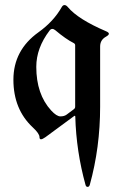

<svg xmlns="http://www.w3.org/2000/svg" viewBox="-20 -543 497 762"><path d="M132.8 -415Q192.9 -458 225.1 -515.1Q229.5 -522.9 236.1 -522.9Q242.7 -522.9 249.5 -514.6Q290 -466.3 401.9 -418.5Q412.1 -414.1 412.1 -408.9Q412.1 -403.8 399.9 -397Q377.4 -384.3 377.4 -358.4V-119.6Q377.4 42.5 336.4 190.4Q334 198.7 327.6 198.7Q321.3 198.7 319.3 190.4Q282.7 58.1 278.8 -79.6Q278.8 -83.5 277.1 -83.5Q275.4 -83.5 272.9 -81.5L160.2 1.5Q148.4 9.8 142.6 9.8Q136.7 9.8 136.7 1Q136.7 -12.7 109.9 -37.6Q33.2 -109.4 33.2 -226.6Q33.2 -343.8 132.8 -415ZM124 -277.8Q124 -168.9 183.1 -104.5Q204.6 -81.1 219.7 -81.1Q234.9 -81.1 244.1 -87.9L272.9 -109.4Q278.3 -113.3 278.3 -119.6V-363.3Q278.3 -369.1 272.5 -372.1Q240.7 -388.2 199.7 -422.9Q193.4 -428.2 187.5 -428.2Q181.6 -428.2 176.8 -421.9Q124 -352.5 124 -277.8Z"/></svg>

Font: UnifrakturMaguntia19
Style: Book
Weight: 400
Designer: j. 'mach' wust, Gerrit Ansmann, Georg Duffner, based on a font by Peter Wiegel, original typeface by Carl Albert Fahrenw
Version: Version 2017-03-19